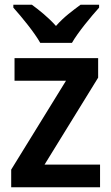

<svg xmlns="http://www.w3.org/2000/svg" viewBox="-20 -786 468 806"><path d="M149 -606H282C307 -650 362 -716 396 -754V-766H318C286 -742 248 -715 215 -677C183 -713 144 -744 114 -766H36V-754C71 -715 125 -649 149 -606ZM400 0V-95H167L392 -460V-542H41V-447H257L27 -74V0Z"/></svg>

Font: Noto Sans Gurmukhi SemiCondensed SemiBold
Style: Regular
Weight: 600
Width: 4
Designer: Jelle Bosma - Monotype Design Team
Foundry: Monotype Imaging Inc.
Version: Version 2.004